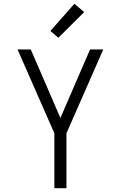

<svg xmlns="http://www.w3.org/2000/svg" viewBox="-20 -997 640 1017"><path d="M268 0V-291L73 -735H143L300 -372L457 -735H527L332 -291V0ZM289 -797 247 -833 374 -977 426 -933Z"/></svg>

Font: Iosevka Custom Light Extended
Style: Regular
Weight: 300
Width: 7
Monospace: yes
Designer: Belleve Invis
Foundry: Belleve Invis
Version: Version 11.2.4; ttfautohint (v1.8.4)